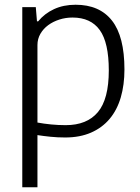

<svg xmlns="http://www.w3.org/2000/svg" viewBox="-20 -570 592 810"><path d="M74 -540H131L136 -480H141Q168 -513 208 -531.5Q248 -550 299 -550Q400 -550 452.5 -483Q505 -416 505 -277Q505 -212 489.5 -159Q474 -106 442.5 -68.5Q411 -31 364 -10.5Q317 10 255 10Q223 10 193.5 7Q164 4 138 0V220H74ZM257 -42Q347 -42 393 -97Q439 -152 439 -273Q439 -390 401 -443Q363 -496 286 -496Q257 -496 230.5 -487.5Q204 -479 183.5 -464Q163 -449 150.5 -427.5Q138 -406 138 -380V-53Q165 -48 195.5 -45Q226 -42 257 -42Z"/></svg>

Font: Encode Sans Narrow
Style: Light
Weight: 300
Designer: Pablo Impallari, Andres Torresi
Foundry: Pablo Impallari, Andres Torresi
Version: Version 1.000; ttfautohint (v1.00) -l 8 -r 50 -G 200 -x 14 -